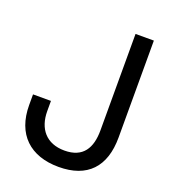

<svg xmlns="http://www.w3.org/2000/svg" viewBox="-132 -796 800 906"><g transform="rotate(20 268.5 -343.0)"><path d="M266 14C410 14 485 -66 485 -213.5V-700H393V-215.5C393 -127.5 359 -68 265.5 -68C173.5 -68 126 -127.5 126 -215.5V-266.5H36V-213.5C36 -66.5 123 14 266 14Z"/></g></svg>

Font: MCL Standard
Style: Regular
Weight: 400
Designer: Květoslav Bartoš
Foundry: Florian Karsten
Version: Version 1.001;Glyphs 3.2.3 (3260)